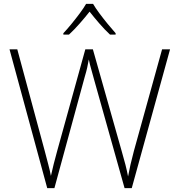

<svg xmlns="http://www.w3.org/2000/svg" viewBox="-20 -968 921 988"><path d="M855 -714 658 0H621L464 -559Q456 -590 449 -613.5Q442 -637 437 -662Q433 -639 428.5 -619Q424 -599 417 -576L260 0H223L29 -714H69L210 -192Q220 -153 228 -123.5Q236 -94 242 -63Q249 -94 256.5 -124.5Q264 -155 275 -194L419 -714H458L606 -191Q618 -150 625.5 -120.5Q633 -91 639 -60Q645 -92 651.5 -121Q658 -150 669 -191L814 -714ZM459 -948Q471 -927 491.5 -899.5Q512 -872 534.5 -844.5Q557 -817 575 -797V-790H546Q519 -815 491 -847.5Q463 -880 441 -908Q419 -880 390.5 -847.5Q362 -815 335 -790H306V-797Q325 -817 347.5 -844.5Q370 -872 390.5 -899.5Q411 -927 423 -948Z"/></svg>

Font: Noto Sans Gujarati UI ExtraLight
Style: Regular
Weight: 200
Designer: Jelle Bosma - Monotype Design Team, Universal Thirst
Foundry: Monotype Imaging Inc.
Version: Version 2.106; ttfautohint (v1.8.4.7-5d5b)